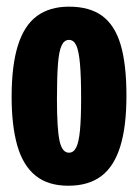

<svg xmlns="http://www.w3.org/2000/svg" viewBox="-20 -560 425 591"><path d="M190.3 11.7Q127.3 11.7 88.8 -19.9Q50.3 -51.5 33.1 -112.4Q15.8 -173.3 15.8 -261.8Q15.8 -358.8 35.2 -420.3Q54.5 -481.8 93.8 -510.7Q133.2 -539.5 192.2 -539.5Q256.2 -539.5 295 -510.8Q333.8 -482 351.5 -421.8Q369.2 -361.7 369.2 -265.3Q369.2 -169.3 349.8 -108Q330.5 -46.7 291.2 -17.5Q252 11.7 190.3 11.7ZM192.2 -90Q206.7 -90 214.7 -106.2Q222.7 -122.5 226.2 -159.2Q229.7 -195.8 229.7 -257.2Q229.7 -324 226.2 -363.3Q222.8 -402.7 214.9 -419.9Q207 -437.2 192.3 -437.2Q177.7 -437.2 169.6 -419.8Q161.5 -402.5 158.4 -362.7Q155.3 -322.8 155.3 -255Q155.3 -163.8 163.2 -126.9Q171 -90 192.2 -90Z"/></svg>

Font: Bricolage Grotesque 96pt ExtraBold Condensed
Style: Regular
Weight: 800
Width: 3
Version: Version 1.001;gftools[0.9.33.dev8+g029e19f]